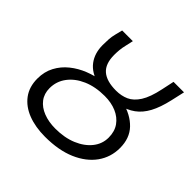

<svg xmlns="http://www.w3.org/2000/svg" viewBox="-169 -817 989 989"><g transform="rotate(45 325.5 -322.0)"><path d="M287.8 12Q217.7 12 163.7 -8.8Q109.6 -29.7 78.8 -70.9Q48 -112.2 48 -172.5Q48 -222.6 69.1 -262Q90.1 -301.4 125.4 -329.6Q160.6 -357.9 204.3 -375.1Q247.9 -392.4 292.4 -398.2L289 -375Q225 -391.6 194.4 -432.2Q163.8 -472.7 163.8 -532.3Q163.8 -552.3 165 -573.9Q166.2 -595.6 172.5 -619.5L181.8 -656.3H259.6L250.2 -614.2Q244.9 -592.5 243.3 -574.5Q241.6 -556.5 241.6 -538.8Q241.6 -473.7 275.6 -444.2Q309.6 -414.7 378.2 -414.7Q416.7 -414.7 447.7 -428.6Q478.8 -442.5 502.7 -479.8Q526.5 -517 541.3 -587.4L556 -656.3H632.4L615.7 -582.3Q600.7 -516.3 578.1 -474.4Q555.5 -432.6 522.5 -408.7Q489.4 -384.8 443 -373.1L446.5 -396.9Q519 -378.6 560.6 -335Q602.3 -291.4 602.3 -220.3Q602.3 -153.5 564.8 -101.1Q527.2 -48.7 457 -18.3Q386.7 12 287.8 12ZM295.7 -55.2Q362.5 -55.2 413.6 -76.5Q464.7 -97.9 493.9 -134.5Q523 -171.1 523 -216.8Q523 -261.5 501.3 -292Q479.6 -322.5 442.4 -338.4Q405.2 -354.3 357.2 -354.3Q289.4 -354.3 237.6 -331.9Q185.9 -309.4 156.6 -270.4Q127.3 -231.4 127.3 -181.9Q127.3 -141.7 149 -113.3Q170.7 -84.9 208.9 -70.1Q247 -55.2 295.7 -55.2Z"/></g></svg>

Font: Source Sans 3
Style: Italic
Weight: 200
Italic angle: -11°
Designer: Paul D. Hunt
Foundry: Adobe
Version: Version 3.046;hotconv 1.0.118;makeotfexe 2.5.65603